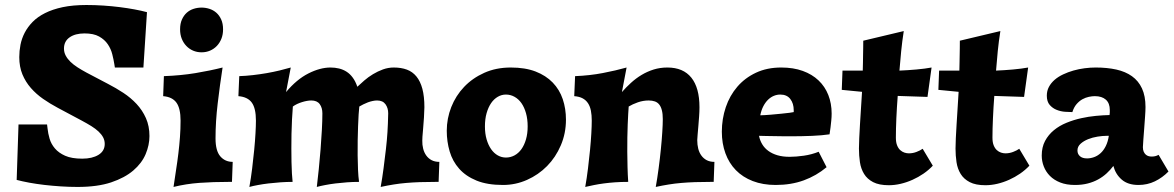

<svg xmlns="http://www.w3.org/2000/svg" viewBox="-20 -719 4639 759"><path d="M314 -586.9Q277.3 -586.9 255.1 -571.3Q232.9 -555.7 232.9 -526.9Q232.9 -512.2 239.7 -499.3Q246.6 -486.3 258.3 -474.9Q270 -463.4 286.4 -452.9Q302.7 -442.4 321.8 -432.1L407.2 -387.2Q438.5 -371.1 467.8 -351.8Q497.1 -332.5 520 -307.9Q543 -283.2 556.9 -252Q570.8 -220.7 570.8 -181.2Q570.8 -145.5 555.7 -109.6Q540.5 -73.7 506.8 -44.9Q473.1 -16.1 419.2 2Q365.2 20 287.1 20Q253.9 20 220.2 17.8Q186.5 15.6 155.3 12Q124 8.3 95.9 3.2Q67.9 -2 45.9 -7.8L53.2 -227.1H166L168 -210.9Q169.9 -191.9 176 -170.9Q182.1 -149.9 197 -132.3Q211.9 -114.7 237.5 -103.3Q263.2 -91.8 305.2 -91.8Q344.7 -91.8 369.4 -106.9Q394 -122.1 394 -149.9Q394 -164.1 387.7 -176Q381.3 -188 369.6 -199Q357.9 -210 341.1 -220.5Q324.2 -231 303.2 -242.2L208 -293Q177.7 -309.1 150.4 -328.1Q123 -347.2 102.1 -371.1Q81.1 -395 68.6 -425Q56.2 -455.1 56.2 -493.2Q56.2 -517.6 61 -542.2Q65.9 -566.9 77.6 -589.6Q89.4 -612.3 108.9 -632.3Q128.4 -652.3 158 -667.2Q187.5 -682.1 227.8 -690.7Q268.1 -699.2 321.8 -699.2Q355.5 -699.2 388.7 -697Q421.9 -694.8 452.9 -690.9Q483.9 -687 511.5 -681.9Q539.1 -676.8 561 -670.9L546.9 -452.1H434.1L432.1 -464.8Q429.2 -483.4 423.8 -504.6Q418.5 -525.9 406 -544.2Q393.6 -562.5 371.8 -574.7Q350.1 -586.9 314 -586.9Z M691.9 -603Q691.9 -625.5 699.2 -641.8Q706.5 -658.2 718.3 -668.7Q730 -679.2 745.4 -684.1Q760.7 -689 776.9 -689Q792.5 -689 807.9 -684.1Q823.2 -679.2 835.2 -668.7Q847.2 -658.2 854.5 -641.8Q861.8 -625.5 861.8 -603Q861.8 -582.5 855.2 -565.9Q848.6 -549.3 837.2 -537.4Q825.7 -525.4 810.3 -518.8Q794.9 -512.2 776.9 -512.2Q758.8 -512.2 743.4 -518.8Q728 -525.4 716.6 -537.4Q705.1 -549.3 698.5 -565.9Q691.9 -582.5 691.9 -603ZM897 0H885.7Q821.3 0 768.3 3.9Q715.3 7.8 666 20Q670.9 -14.2 676 -47.1Q681.2 -80.1 685.1 -112.3Q689 -144.5 691.4 -176.8Q693.8 -209 693.8 -242.2Q693.8 -290.5 677.5 -313.2Q661.1 -335.9 625 -338.9L627.9 -418Q694.3 -420.4 752.2 -429.9Q810.1 -439.5 859.9 -452.1Q849.1 -382.3 840.6 -310.3Q832 -238.3 832 -171.9Q832 -123 850.8 -101.1Q869.6 -79.1 899.9 -79.1Z M1716.8 -79.1 1713.9 0H1703.6Q1668.5 0 1639.9 1Q1611.3 2 1585.9 4.2Q1560.5 6.3 1536.1 10.3Q1511.7 14.2 1484.9 20Q1491.2 -15.1 1496.3 -54Q1501.5 -92.8 1505.6 -129.4Q1509.8 -166 1511.7 -197Q1513.7 -228 1514.6 -271Q1514.6 -292 1503.9 -306.9Q1493.2 -321.8 1470.7 -321.8Q1462.4 -321.8 1453.1 -319.8Q1443.8 -317.9 1434.6 -314.5Q1425.3 -311 1416.5 -306.6Q1407.7 -302.2 1400.4 -297.9Q1398.9 -287.1 1397.7 -266.6Q1396.5 -246.1 1395.5 -220Q1394.5 -193.8 1394 -164.1Q1393.6 -134.3 1393.8 -104.7Q1394 -75.2 1395.3 -47.9Q1396.5 -20.5 1399.4 0Q1376 0 1352.3 1.7Q1328.6 3.4 1306.6 6.1Q1284.7 8.8 1265.6 12.5Q1246.6 16.1 1232.4 20Q1236.3 -11.7 1240.2 -50.5Q1244.1 -89.4 1247.3 -128.9Q1250.5 -168.5 1252.4 -205.6Q1254.4 -242.7 1254.4 -271Q1254.4 -293 1243.9 -307.4Q1233.4 -321.8 1210.4 -321.8Q1202.6 -321.8 1193.1 -320.1Q1183.6 -318.4 1174.1 -315.4Q1164.6 -312.5 1155 -308.1Q1145.5 -303.7 1137.7 -297.9Q1135.7 -273.9 1134.3 -246.3Q1132.8 -218.8 1132.3 -189.9Q1131.8 -161.1 1131.8 -132.6Q1131.8 -104 1132.3 -78.9Q1132.8 -53.7 1134 -33.2Q1135.3 -12.7 1136.7 0Q1113.3 0 1088.9 1.7Q1064.5 3.4 1041.7 6.1Q1019 8.8 999.5 12.5Q980 16.1 965.8 20Q972.2 -15.1 976.8 -53.2Q981.4 -91.3 984.9 -126.5Q988.3 -161.6 990 -191.9Q991.7 -222.2 991.7 -242.2Q991.7 -291 975.3 -313.5Q959 -335.9 922.4 -338.9L925.8 -418Q952.1 -418.9 980 -422.1Q1007.8 -425.3 1034.4 -429.9Q1061 -434.6 1085.2 -440.4Q1109.4 -446.3 1129.4 -452.1L1110.8 -355Q1152.8 -405.3 1199.2 -428.7Q1245.6 -452.1 1286.6 -452.1Q1304.2 -452.1 1320.3 -448.2Q1336.4 -444.3 1350.1 -435.5Q1363.8 -426.8 1374.5 -412.1Q1385.3 -397.5 1392.6 -376Q1404.8 -387.7 1420.4 -401.1Q1436 -414.6 1454.6 -425.8Q1473.1 -437 1493.9 -444.6Q1514.6 -452.1 1536.6 -452.1Q1565.9 -452.1 1588.4 -443.8Q1610.8 -435.5 1626.2 -416.7Q1641.6 -397.9 1649.7 -367.9Q1657.7 -337.9 1657.7 -294.9Q1656.7 -255.4 1652.8 -212.6Q1648.9 -169.9 1649.4 -163.1Q1648.9 -147 1652.8 -131.3Q1656.7 -115.7 1665.3 -104Q1673.8 -92.3 1686.5 -85.7Q1699.2 -79.1 1716.8 -79.1Z M1746.1 -202.1Q1746.1 -250.5 1763.9 -295.7Q1781.7 -340.8 1814.7 -375.5Q1847.7 -410.2 1894.5 -431.2Q1941.4 -452.1 1999 -452.1Q2056.2 -452.1 2097.2 -436.3Q2138.2 -420.4 2165 -392.6Q2191.9 -364.7 2204.6 -327.1Q2217.3 -289.6 2217.3 -246.1Q2217.3 -191.9 2197 -144.5Q2176.8 -97.2 2142.6 -62.5Q2108.4 -27.8 2063.2 -7.8Q2018.1 12.2 1968.3 12.2Q1906.2 12.2 1863.8 -5.1Q1821.3 -22.5 1795.2 -52Q1769 -81.5 1757.6 -120.4Q1746.1 -159.2 1746.1 -202.1ZM1897 -219.2Q1897 -190.9 1903.6 -168.2Q1910.2 -145.5 1921.4 -129.4Q1932.6 -113.3 1947.8 -104.7Q1962.9 -96.2 1980 -96.2Q1998 -96.2 2013.9 -104.7Q2029.8 -113.3 2041.3 -129.4Q2052.7 -145.5 2059.3 -168.2Q2065.9 -190.9 2065.9 -219.2Q2065.9 -248.5 2059.3 -271.7Q2052.7 -294.9 2041.3 -311.3Q2029.8 -327.6 2013.9 -336.4Q1998 -345.2 1980 -345.2Q1962.9 -345.2 1947.8 -336.4Q1932.6 -327.6 1921.4 -311.3Q1910.2 -294.9 1903.6 -271.7Q1897 -248.5 1897 -219.2Z M2438.5 -355Q2455.1 -374 2474.4 -391.6Q2493.7 -409.2 2515.9 -422.6Q2538.1 -436 2563.7 -444.1Q2589.4 -452.1 2618.2 -452.1Q2680.7 -452.1 2712.9 -412.1Q2745.1 -372.1 2745.1 -294.9Q2745.1 -278.8 2743.7 -259Q2742.2 -239.3 2740.7 -220.7Q2739.3 -202.1 2737.8 -187Q2736.3 -171.9 2736.3 -165Q2736.3 -147 2740.2 -131.3Q2744.1 -115.7 2752.7 -104Q2761.2 -92.3 2773.9 -85.7Q2786.6 -79.1 2804.2 -79.1L2801.3 0H2791Q2755.9 0 2727.3 1Q2698.7 2 2673.3 4.2Q2647.9 6.3 2623.5 10.3Q2599.1 14.2 2572.3 20Q2578.6 -15.1 2583.7 -54Q2588.9 -92.8 2592.5 -129.4Q2596.2 -166 2598.1 -197Q2600.1 -228 2600.1 -248Q2600.1 -269 2596.4 -283.2Q2592.8 -297.4 2585.9 -305.9Q2579.1 -314.5 2568.6 -318.1Q2558.1 -321.8 2544.4 -321.8Q2522.5 -321.8 2501.5 -314.5Q2480.5 -307.1 2465.3 -297.9Q2464.4 -287.1 2463.4 -268.8Q2462.4 -250.5 2461.4 -227.1Q2460.4 -203.6 2460 -176Q2459.5 -148.4 2459.7 -118.9Q2460 -89.4 2460.7 -59.1Q2461.4 -28.8 2463.4 0Q2435.1 0 2411.4 1.7Q2387.7 3.4 2367.2 6.1Q2346.7 8.8 2328.4 12.5Q2310.1 16.1 2293.5 20Q2299.8 -15.1 2304.4 -53.2Q2309.1 -91.3 2312.5 -126.5Q2315.9 -161.6 2317.6 -191.9Q2319.3 -222.2 2319.3 -242.2Q2319.3 -264.2 2315.9 -281.5Q2312.5 -298.8 2304.4 -311Q2296.4 -323.2 2283.2 -330.3Q2270 -337.4 2250 -338.9L2253.4 -418Q2312 -420.4 2362.8 -430.2Q2413.6 -439.9 2457 -452.1Z M2980.5 -182.1Q2983.9 -164.1 2993.2 -148.7Q3002.4 -133.3 3017.6 -122.3Q3032.7 -111.3 3053.5 -105.2Q3074.2 -99.1 3101.6 -99.1Q3126.5 -99.1 3157.5 -103.5Q3188.5 -107.9 3216.3 -119.1L3247.6 -58.1Q3207.5 -24.4 3157.5 -6.1Q3107.4 12.2 3046.4 12.2Q2995.6 12.2 2955.8 -3.2Q2916 -18.6 2888.9 -46.4Q2861.8 -74.2 2847.7 -113Q2833.5 -151.9 2833.5 -198.2Q2833.5 -249 2849.1 -295.2Q2864.7 -341.3 2894.8 -376.2Q2924.8 -411.1 2968.5 -431.6Q3012.2 -452.1 3068.4 -452.1Q3116.2 -452.1 3153.3 -438.7Q3190.4 -425.3 3215.8 -401.1Q3241.2 -377 3254.4 -343.5Q3267.6 -310.1 3267.6 -270Q3267.6 -256.3 3266.1 -241.9Q3264.6 -227.5 3263.2 -215.3Q3261.2 -201.2 3259.3 -188Q3230 -183.6 3189.9 -181.9Q3149.9 -180.2 3104.5 -180.2Q3089.4 -180.2 3072.8 -180.4Q3056.2 -180.7 3039.8 -180.9Q3023.4 -181.2 3008.1 -181.4Q2992.7 -181.6 2980.5 -182.1ZM3064.5 -345.2Q3051.8 -345.2 3039.6 -340.3Q3027.3 -335.4 3016.6 -325.2Q3005.9 -314.9 2997.8 -299.6Q2989.7 -284.2 2985.4 -263.2Q3004.4 -263.7 3026.6 -265.6Q3048.8 -267.6 3068.4 -269.5Q3087.9 -271.5 3101.6 -273.2Q3115.2 -274.9 3117.7 -275.9V-283.2Q3117.7 -310.1 3104.2 -327.6Q3090.8 -345.2 3064.5 -345.2Z M3493.7 13.2Q3455.1 13.2 3431.6 1Q3408.2 -11.2 3395.8 -31.5Q3383.3 -51.8 3379.4 -77.9Q3375.5 -104 3375.5 -131.8Q3375.5 -148.4 3376.7 -173.1Q3377.9 -197.8 3379.6 -227.1Q3381.3 -256.3 3383.5 -289.3Q3385.7 -322.3 3387.7 -356L3307.6 -363.8L3310.5 -439.9H3390.6Q3391.1 -457.5 3391.4 -472.2Q3391.6 -486.8 3391.8 -500.7Q3392.1 -514.6 3392.3 -528.6Q3392.6 -542.5 3392.6 -558.1L3552.7 -596.2Q3546.4 -556.2 3542.5 -517.1Q3538.6 -478 3535.6 -439.9Q3551.8 -440.4 3568.8 -441.7Q3585.9 -442.9 3602.8 -444.3Q3619.6 -445.8 3634.8 -447.8Q3649.9 -449.7 3662.6 -452.1L3646.5 -335.9L3528.8 -339.8Q3525.4 -295.4 3523.4 -252Q3521.5 -208.5 3521.5 -174.8Q3521.5 -156.2 3526.4 -144.3Q3531.2 -132.3 3538.8 -125.5Q3546.4 -118.7 3555.4 -115.7Q3564.5 -112.8 3572.8 -112.8Q3588.4 -112.8 3603 -118.4Q3617.7 -124 3627.4 -130.9L3667.5 -64Q3651.4 -46.9 3630.9 -32.7Q3610.4 -18.6 3587.4 -8.3Q3564.5 2 3540.5 7.6Q3516.6 13.2 3493.7 13.2Z M3875.5 13.2Q3836.9 13.2 3813.5 1Q3790 -11.2 3777.6 -31.5Q3765.1 -51.8 3761.2 -77.9Q3757.3 -104 3757.3 -131.8Q3757.3 -148.4 3758.5 -173.1Q3759.8 -197.8 3761.5 -227.1Q3763.2 -256.3 3765.4 -289.3Q3767.6 -322.3 3769.5 -356L3689.5 -363.8L3692.4 -439.9H3772.5Q3772.9 -457.5 3773.2 -472.2Q3773.4 -486.8 3773.7 -500.7Q3773.9 -514.6 3774.2 -528.6Q3774.4 -542.5 3774.4 -558.1L3934.6 -596.2Q3928.2 -556.2 3924.3 -517.1Q3920.4 -478 3917.5 -439.9Q3933.6 -440.4 3950.7 -441.7Q3967.8 -442.9 3984.6 -444.3Q4001.5 -445.8 4016.6 -447.8Q4031.7 -449.7 4044.4 -452.1L4028.3 -335.9L3910.6 -339.8Q3907.2 -295.4 3905.3 -252Q3903.3 -208.5 3903.3 -174.8Q3903.3 -156.2 3908.2 -144.3Q3913.1 -132.3 3920.7 -125.5Q3928.2 -118.7 3937.3 -115.7Q3946.3 -112.8 3954.6 -112.8Q3970.2 -112.8 3984.9 -118.4Q3999.5 -124 4009.3 -130.9L4049.3 -64Q4033.2 -46.9 4012.7 -32.7Q3992.2 -18.6 3969.2 -8.3Q3946.3 2 3922.4 7.6Q3898.4 13.2 3875.5 13.2Z M4599.1 -41Q4575.2 -16.6 4545.4 -2.2Q4515.6 12.2 4480.5 12.2Q4439 12.2 4414.6 -8.8Q4390.1 -29.8 4381.3 -63Q4369.6 -47.4 4354.7 -33.7Q4339.8 -20 4321.3 -9.8Q4302.7 0.5 4280 6.3Q4257.3 12.2 4229.5 12.2Q4195.8 12.2 4171.1 2.4Q4146.5 -7.3 4130.4 -23.7Q4114.3 -40 4106.2 -61Q4098.1 -82 4098.1 -104Q4098.1 -137.2 4111.3 -161.9Q4124.5 -186.5 4146.2 -204.3Q4168 -222.2 4196 -233.6Q4224.1 -245.1 4253.9 -251.7Q4283.7 -258.3 4312.7 -261Q4341.8 -263.7 4366.2 -264.2Q4367.2 -271 4367.2 -275.1Q4367.2 -279.3 4367.2 -284.2Q4367.2 -311 4351.6 -325Q4335.9 -338.9 4308.1 -338.9Q4297.4 -338.9 4284.4 -336.2Q4271.5 -333.5 4259 -326.7Q4246.6 -319.8 4235.8 -307.4Q4225.1 -294.9 4219.2 -275.9Q4207.5 -275.9 4190.4 -277.1Q4173.3 -278.3 4157.2 -284.7Q4141.1 -291 4129.6 -304.2Q4118.2 -317.4 4118.2 -340.8Q4118.2 -359.9 4126.5 -375.5Q4134.8 -391.1 4149.2 -403.6Q4163.6 -416 4182.9 -425Q4202.1 -434.1 4223.6 -440.2Q4245.1 -446.3 4267.6 -449.2Q4290 -452.1 4311.5 -452.1Q4356.4 -452.1 4392.8 -444.1Q4429.2 -436 4454.8 -417.7Q4480.5 -399.4 4494.4 -369.4Q4508.3 -339.4 4508.3 -295.9Q4508.3 -281.7 4506.6 -258.5Q4504.9 -235.4 4503.2 -211.4Q4501.5 -187.5 4499.8 -166.7Q4498 -146 4498 -137.2Q4498 -126.5 4501.2 -119.4Q4504.4 -112.3 4509.3 -107.9Q4514.2 -103.5 4520.3 -101.8Q4526.4 -100.1 4532.2 -100.1Q4540.5 -100.1 4546.6 -101.6Q4552.7 -103 4560.1 -106.9ZM4355.5 -182.1Q4339.4 -182.1 4319.1 -179Q4298.8 -175.8 4281.2 -168.7Q4263.7 -161.6 4251.5 -150.6Q4239.3 -139.6 4239.3 -124Q4239.3 -110.4 4249 -101.6Q4258.8 -92.8 4277.3 -92.8Q4291 -92.8 4305.2 -97.9Q4319.3 -103 4331.1 -113.8Q4342.8 -124.5 4351.3 -141.6Q4359.9 -158.7 4363.3 -182.1Z"/></svg>

Font: Simonetta
Style: Black
Weight: 900
Designer: Gayaneh Bagdasaryan
Foundry: Brownfox
Version: Version 1.002